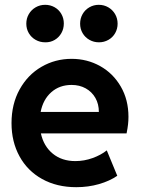

<svg xmlns="http://www.w3.org/2000/svg" viewBox="-20 -777 591 805"><path d="M28.3 -260.7Q28.3 -340.8 62.3 -402.1Q96.2 -463.4 153.8 -496.8Q211.4 -530.3 280.3 -530.3Q345.2 -530.3 399.7 -500Q454.1 -469.7 486.3 -414.3Q518.6 -358.9 518.6 -287.1Q518.6 -270.5 516.8 -255.1Q515.1 -239.7 510.7 -217.8H151.4Q163.1 -164.1 201.2 -132.8Q239.3 -101.6 295.9 -101.6Q333 -101.6 368.2 -114.3Q403.3 -127 427.7 -146.5L471.7 -40Q439.9 -18.1 395 -5.1Q350.1 7.8 299.8 7.8Q218.3 7.8 156.7 -26.4Q95.2 -60.5 61.8 -121.6Q28.3 -182.6 28.3 -260.7ZM394.5 -307.6Q394.5 -340.8 379.9 -366.5Q365.2 -392.1 339.4 -406.5Q313.5 -420.9 280.3 -420.9Q229.5 -420.9 195.1 -390.4Q160.6 -359.9 150.4 -307.6ZM315.9 -677.7Q315.9 -699.7 326.2 -717.8Q336.4 -735.8 354.5 -746.3Q372.6 -756.8 394 -756.8Q416 -756.8 434.1 -746.3Q452.1 -735.8 462.6 -717.8Q473.1 -699.7 473.1 -677.7Q473.1 -656.2 462.9 -638.2Q452.6 -620.1 434.6 -609.9Q416.5 -599.6 395 -599.6Q373 -599.6 355 -609.9Q336.9 -620.1 326.4 -637.9Q315.9 -655.8 315.9 -677.7ZM90.3 -677.7Q90.3 -699.7 100.8 -717.8Q111.3 -735.8 129.4 -746.3Q147.5 -756.8 169.4 -756.8Q190.9 -756.8 209 -746.6Q227.1 -736.3 237.3 -718.3Q247.6 -700.2 247.6 -678.7Q247.6 -656.2 237.3 -638.2Q227.1 -620.1 209.2 -609.6Q191.4 -599.1 169.4 -599.6Q147.5 -599.6 129.4 -609.9Q111.3 -620.1 100.8 -637.9Q90.3 -655.8 90.3 -677.7Z"/></svg>

Font: Reddit Sans Strawberry
Style: Bold
Weight: 700
Designer: Stephen Hutchings
Foundry: Reddit
Version: Version 1.013